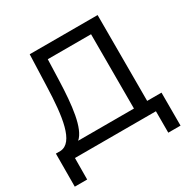

<svg xmlns="http://www.w3.org/2000/svg" viewBox="-187 -871 1176 1195"><g transform="rotate(-30 401.0 -273.0)"><path d="M174 -83C236 -136 253 -293 259 -466L264 -617H575V-83ZM103 0H685V154H773V-83H670V-700H182L174 -475C167 -260 144 -89 47 -83H14L13 154H102Z"/></g></svg>

Font: Montserrat-Alt1 Med
Style: Regular
Weight: 500
Designer: Differentunic
Foundry: Differentunic
Version: Version 7.222